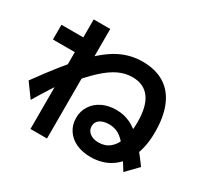

<svg xmlns="http://www.w3.org/2000/svg" viewBox="-165 -964 1269 1220"><g transform="rotate(30 469.0 -354.0)"><path d="M408.1 -159.7Q408.1 -209 433.6 -248.3Q459.1 -287.6 504.1 -309.1Q549 -330.7 606.2 -330.7Q661.6 -330.7 709.8 -307.6Q758.1 -284.5 808.4 -233.4Q858.7 -182.3 921.8 -94.2L840.2 -10.4Q784.7 -102.2 748.9 -147.6Q713 -192.9 682.5 -210.5Q652 -228.2 613 -228.2Q584.3 -228.2 563.4 -220.4Q542.4 -212.7 531.2 -197.8Q520 -183 520 -162.3Q520 -142 531.4 -126.4Q542.8 -110.8 563.1 -102.3Q583.4 -93.8 609.7 -93.8Q657.1 -93.8 690.9 -121.8Q724.7 -149.9 742.4 -203Q760.1 -256.1 760.1 -329.7Q760.1 -445.6 717.2 -503.8Q674.3 -562 589.6 -562Q540 -562 491.1 -539.6Q442.2 -517.2 385.7 -465.7Q329.2 -414.1 257.1 -325.3L233.7 -320.3Q170 -229.4 101.1 -113.1L28.1 -213.5Q158.5 -394.8 251.6 -494.7Q344.8 -594.7 425.6 -637.2Q506.5 -679.7 596.8 -679.7Q691.9 -679.7 756.8 -639.7Q821.8 -599.8 855 -521.5Q888.2 -443.2 888.2 -329.7Q888.2 -225.4 854.6 -148.3Q821 -71.2 758.3 -29.9Q695.7 11.4 609.7 11.4Q550 11.4 504.5 -9.9Q458.9 -31.2 433.5 -70Q408.1 -108.8 408.1 -159.7ZM192.3 -516H31.9V-624.2H192.3V-756.1H313.6V47.6H192.3Z"/></g></svg>

Font: Pretendard JP Variable
Style: Regular
Weight: 400
Designer: Base glyphs from Inter by Rasmus Andersson; Hangul glyphs from Noto Sans CJK(Source Han Sans) by Jang Soo-young and Kang
Foundry: Kil Hyung-jin
Version: Version 1.307;Glyphs 3.2 (3192)